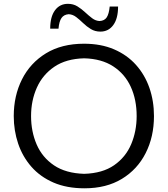

<svg xmlns="http://www.w3.org/2000/svg" viewBox="-20 -998 898 1029"><path d="M433.1 11.2Q337.9 11.2 266.8 -19.5Q195.8 -50.3 148.4 -104.2Q101.1 -158.2 77.4 -228Q53.7 -297.9 53.7 -376Q53.7 -484.9 97.9 -572.8Q142.1 -660.6 226.3 -712.2Q310.5 -763.7 430.2 -763.7Q521.5 -763.7 591.3 -733.6Q661.1 -703.6 708.7 -650.4Q756.3 -597.2 780.8 -526.9Q805.2 -456.5 805.2 -376Q805.2 -265.1 760.7 -177.5Q716.3 -89.8 633.1 -39.3Q549.8 11.2 433.1 11.2ZM431.2 -66.4Q529.3 -69.3 591.6 -112.5Q653.8 -155.8 683.1 -225.3Q712.4 -294.9 712.4 -376Q712.4 -463.9 680.9 -532.7Q649.4 -601.6 586.9 -642.3Q524.4 -683.1 431.2 -685.5Q334.5 -683.1 271.5 -640.4Q208.5 -597.7 177.5 -528.3Q146.5 -459 146.5 -376Q146.5 -293 176.5 -223.6Q206.5 -154.3 269.5 -111.8Q332.5 -69.3 431.2 -66.4ZM518.1 -828.6Q489.3 -828.6 466.8 -842.3Q444.3 -856 425.5 -874.3Q406.7 -892.6 388.2 -906.7Q369.6 -920.9 348.1 -921.9Q322.3 -919.9 309.6 -901.6Q296.9 -883.3 293.5 -844.2H249Q249 -908.2 274.7 -942.9Q300.3 -977.5 344.2 -977.5Q372.6 -977.5 394.8 -963.9Q417 -950.2 436.3 -932.1Q455.6 -914.1 474.1 -900.1Q492.7 -886.2 513.7 -885.3Q540 -886.7 552 -905Q564 -923.3 567.9 -962.9H612.8Q612.8 -898.9 587.2 -863.8Q561.5 -828.6 518.1 -828.6Z"/></svg>

Font: Pinar DS4-Regular
Style: Regular
Weight: 400
Designer: Amin Abedi
Version: Version 2.000